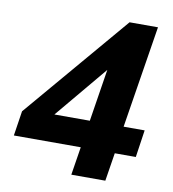

<svg xmlns="http://www.w3.org/2000/svg" viewBox="-80 -775 760 845"><g transform="rotate(10 300.0 -352.5)"><path d="M295 0 315 -126H16L33 -237L431 -705H558L485 -248H579L561 -126H467L447 0ZM334 -248 377 -520H403L144 -210L149 -248Z"/></g></svg>

Font: Nunito Sans 12pt ExtraBold
Style: Italic
Weight: 800
Italic angle: -9°
Designer: Vernon Adams
Foundry: Vernon Adams
Version: Version 3.101;gftools[0.9.27]